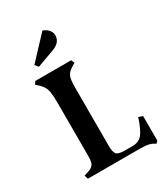

<svg xmlns="http://www.w3.org/2000/svg" viewBox="-165 -714 707 808"><g transform="rotate(-30 188.0 -309.5)"><path d="M34 -454 43 -467H217L224 -451Q201 -438 191 -428Q181 -418 177.5 -403Q174 -388 174 -356V-77Q174 -45 183 -35Q192 -25 223 -25H261Q290 -25 307 -44.5Q324 -64 342 -119L362 -112V8L352 17Q339 7 323 3.5Q307 0 275 0H29L23 -18Q48 -25 59 -31.5Q70 -38 74 -49Q78 -60 78 -83V-338Q78 -374 75 -392.5Q72 -411 63 -424Q54 -437 34 -454ZM212 -591Q212 -556 168 -541L86 -511L73 -527L175 -636Q212 -621 212 -591Z"/></g></svg>

Font: Katibeh
Style: Regular
Weight: 400
Designer: Arabic design by Kourosh Beigpour, Latin design by Eduardo Tunni, engineering by Lasse Fister
Version: Version 1.0010g